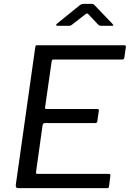

<svg xmlns="http://www.w3.org/2000/svg" viewBox="-20 -977 674 997"><path d="M163 -731Q164 -738 166 -740Q168 -742 174 -742H626Q636 -742 633 -729L626 -679Q625 -673 622.5 -670.5Q620 -668 612 -668H260Q254 -668 251.5 -666Q249 -664 248 -657L214 -419Q213 -415 215 -413Q217 -411 222 -411H486Q491 -411 492.5 -408.5Q494 -406 493 -400L485 -346Q484 -338 474 -338H212Q203 -338 201 -326L167 -83Q166 -74 174 -74H543Q550 -74 552 -72Q554 -70 553 -63L546 -9Q545 -3 543 -1.5Q541 0 535 0H75Q60 0 62 -17L163 -731ZM488 -851 441 -901Q434 -908 431.5 -907.5Q429 -907 420 -900L354 -849Q347 -844 344 -843.5Q341 -843 334 -843H279Q273 -843 272 -847Q271 -851 277 -855L392 -948Q398 -953 403.5 -955Q409 -957 418 -957H457Q465 -957 468.5 -952.5Q472 -948 475 -946L564 -853Q569 -847 568.5 -845Q568 -843 560 -843H504Q499 -843 495.5 -845Q492 -847 488 -851Z"/></svg>

Font: Libre Franklin
Style: Italic
Weight: 400
Italic angle: -8°
Designer: Pablo Impallari, Rodrigo Fuenzalida, Nhung Nguyen
Foundry: Impallari Type
Version: Version 3.000